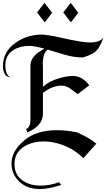

<svg xmlns="http://www.w3.org/2000/svg" viewBox="-25 -1054 755 1343"><path d="M698.4 -791.6Q675.3 -723.2 645.3 -695.3Q618.9 -671.1 554.7 -652.1Q492.6 -652.1 428.4 -671.1L337.4 -698.4Q322.1 -703.2 308.4 -706.8Q289.5 -691.6 282.1 -667.9Q277.4 -652.1 273.7 -614.7Q275.3 -602.6 275.3 -579.5V-446.3Q318.9 -487.4 394.7 -508.4Q448.4 -523.2 487.4 -522.6Q552.1 -521.1 599.5 -457.4L518.9 -395.8Q507.4 -402.6 478.9 -425.3Q442.6 -455.3 405.8 -455.3Q340.5 -455.3 275.3 -403.7V-258.4Q275.3 -175.3 166.3 -127.4L157.9 -151.1Q187.9 -165.8 187.9 -213.7V-595.3Q187.9 -656.8 266.8 -702.6L285.8 -713.7Q211.6 -733.2 181.6 -733.2Q115.8 -733.2 70 -704.7Q12.6 -668.9 12.6 -598.4Q12.6 -522.1 55.8 -510.5Q35.8 -515.8 32.1 -516.8Q16.8 -522.6 10 -534.2Q-4.7 -560.5 -4.7 -588.4Q-4.7 -693.7 85.3 -755.8Q158.4 -807.4 255.8 -812.1Q298.4 -814.2 410 -788.4Q550.5 -756.8 603.7 -756.8Q674.2 -756.8 698.4 -791.6ZM648.9 -48.9 558.4 52.1 527.9 25.8Q478.9 -16.3 409.7 -41.1Q340.5 -65.8 275.3 -64.7Q218.4 -64.2 171.6 -43.7Q76.3 -1.6 76.3 93.2Q76.3 171.6 137.4 211.6Q186.3 244.2 258.4 244.2Q325.3 244.2 387.4 220.5L403.7 239.5Q311.6 269.5 249.5 268.4Q142.6 266.8 86.3 189.5Q56.3 147.4 55.3 93.2Q54.2 3.7 145.3 -72.6Q227.4 -141.1 363.2 -143.2Q435.8 -144.7 514.2 -127.9Q605.3 -86.8 648.9 -48.9ZM522.6 -964.7 471.1 -897.4 417.4 -966.8 469.5 -1034.2ZM339.5 -964.7 287.9 -897.4 234.2 -966.8 286.3 -1034.2Z"/></svg>

Font: MM Bagan
Style: Regular
Weight: 400
Designer: Khon Soe Zaw Thu
Version: Version 1.00 July 10, 2016, initial release